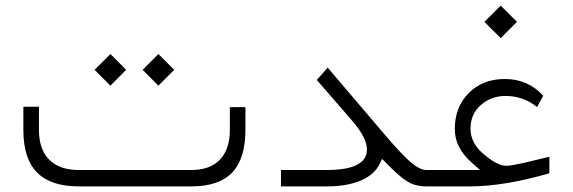

<svg xmlns="http://www.w3.org/2000/svg" viewBox="-20 -666 2046 686"><path d="M261.2 -58.6C169.4 -58.6 119.1 -109.4 119.1 -201.7V-284.7H63.5V-201.2C63.5 -64.5 128.4 0 262.7 0H662.6C795.4 0 856.9 -64.5 856.9 -203.1V-283.2H801.3V-201.7C801.3 -109.4 752.4 -58.6 664.1 -58.6ZM545.9 -359.9 602.5 -416.5 545.9 -473.1 489.7 -416.5ZM374.5 -359.9 430.7 -416.5 374.5 -473.1 317.9 -416.5Z M1509.8 0C1518.1 0 1522.5 -12.2 1522.5 -27.3V-32.7C1522.5 -44.9 1518.6 -58.6 1510.3 -58.6H1503.9C1488.3 -58.6 1470.2 -67.4 1449.7 -84.5C1429.2 -101.6 1398.4 -133.8 1357.9 -181.2L1150.9 -424.3L1111.8 -380.4L1240.2 -232.4C1273.9 -192.9 1291 -159.2 1291 -131.8C1291 -83 1243.2 -58.6 1147.5 -58.6H983.9V0H1147C1254.4 0 1314.5 -34.7 1335.9 -79.6L1345.2 -98.1L1359.9 -83.5C1370.1 -73.2 1377 -65.9 1381.3 -62C1388.2 -55.2 1412.6 -33.2 1419.9 -28.3C1428.7 -22 1445.8 -10.3 1458 -6.8C1469.7 -3.4 1485.8 0 1502.9 0Z M1505.9 -58.6C1497.6 -58.6 1493.7 -49.8 1493.7 -32.7V-27.3C1493.7 -9.3 1498 0 1506.3 0H1657.2C1739.7 0 1835 -15.6 1942.9 -46.9V-106L1857.4 -85.4C1823.7 -77.6 1800.8 -73.7 1788.6 -73.7C1768.6 -73.7 1743.2 -86.4 1712.9 -111.3C1678.2 -138.7 1661.1 -170.4 1661.1 -206.1C1661.1 -240.7 1673.3 -269 1698.2 -291C1723.1 -312.5 1752.4 -323.2 1786.1 -323.2C1828.1 -323.2 1865.7 -310.1 1898.9 -283.7L1920.9 -323.7C1884.8 -363.8 1838.9 -383.8 1783.7 -383.8C1731.4 -383.8 1688.5 -367.2 1655.3 -334C1621.6 -300.3 1605 -257.8 1605 -205.6C1605 -158.2 1625.5 -120.6 1666.5 -84L1695.3 -58.6ZM1769 -529.8 1827.1 -587.9 1769 -646 1710.9 -587.9Z"/></svg>

Font: Shabnam Thin
Style: Regular
Weight: 100
Foundry: DejaVu fonts team - Redesigned by Saber Rastikerdar - Based on Vazir font
Version: Version 5.0.1